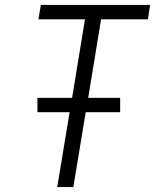

<svg xmlns="http://www.w3.org/2000/svg" viewBox="-20 -755 640 775"><path d="M211 0 261 -302H131V-360H271L323 -677H135L145 -735H586L577 -677H388L336 -360H465V-302H326L276 0Z"/></svg>

Font: Iosevka Curly Light Extended
Style: Italic
Weight: 300
Width: 7
Italic angle: -9°
Monospace: yes
Designer: Belleve Invis
Foundry: Belleve Invis
Version: Version 11.1.0; ttfautohint (v1.8.3)